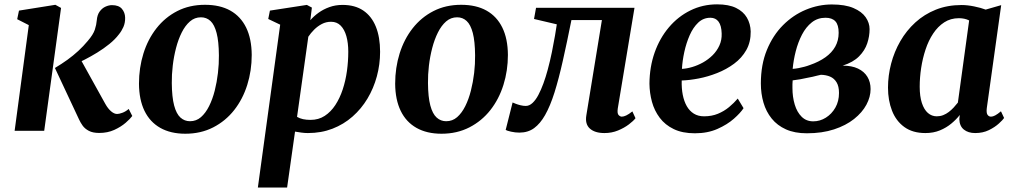

<svg xmlns="http://www.w3.org/2000/svg" viewBox="-20 -586 4542 860"><path d="M45.5 0 109 -473.5 57 -500 65 -538.5 228 -564.5 253.5 -550.5 178 0ZM424.5 9.5Q395.5 9.5 377.8 0Q360 -9.5 350.2 -23.2Q340.5 -37 334.5 -50L226 -281.5Q256 -299.5 282 -318.2Q308 -337 330.8 -358Q353.5 -379 373 -402.5Q397.5 -431 404.8 -453.2Q412 -475.5 413.5 -495Q415.5 -519.5 426.5 -534.5Q437.5 -549.5 452.5 -556.2Q467.5 -563 481.5 -563Q512 -563 526 -546.5Q540 -530 540.5 -507Q541 -484 532.8 -465.2Q524.5 -446.5 512.5 -432Q495.5 -409.5 469.8 -388.8Q444 -368 415.5 -350.5Q387 -333 359.5 -319Q332 -305 310.5 -295.5L330 -340L451.5 -121Q463.5 -99.5 477.5 -87.5Q491.5 -75.5 504.5 -75.5Q513.5 -75.5 528 -80.8Q542.5 -86 556.5 -98L572.5 -66.5Q563.5 -54 542.8 -36Q522 -18 492 -4.2Q462 9.5 424.5 9.5Z M898 -564.5Q965.5 -564.5 1011.8 -538.5Q1058 -512.5 1082.5 -462.5Q1107 -412.5 1107.5 -340Q1107.5 -269.5 1087.5 -205.8Q1067.5 -142 1029 -93Q990.5 -44 935 -15.5Q879.5 13 810 13Q744.5 13 698 -13.2Q651.5 -39.5 627.2 -89.5Q603 -139.5 602.5 -211Q602.5 -282.5 622.5 -346.5Q642.5 -410.5 681 -459.5Q719.5 -508.5 774.2 -536.5Q829 -564.5 898 -564.5ZM880 -508.5Q852 -508.5 830.8 -490Q809.5 -471.5 794 -440.5Q778.5 -409.5 768.5 -371Q758.5 -332.5 753.8 -292Q749 -251.5 749.5 -214Q750 -151 760 -113.5Q770 -76 788.2 -59.5Q806.5 -43 831 -43Q859 -43 880 -61.2Q901 -79.5 916.5 -110.5Q932 -141.5 941.8 -180Q951.5 -218.5 956.2 -259.2Q961 -300 960.5 -338Q960 -401 950.2 -438.2Q940.5 -475.5 922.8 -492Q905 -508.5 880 -508.5Z M1135 254 1235 -475.5 1181.5 -501 1189 -538.5 1354.5 -564 1377 -552 1370 -495.5Q1385.5 -513.5 1407 -529Q1428.5 -544.5 1455.5 -554.2Q1482.5 -564 1514.5 -564Q1570 -564 1607.2 -538.8Q1644.5 -513.5 1663.5 -466.5Q1682.5 -419.5 1682.5 -354Q1682.5 -297.5 1668 -244Q1653.5 -190.5 1626 -144.5Q1598.5 -98.5 1559 -63.8Q1519.5 -29 1469.2 -9.5Q1419 10 1359 10Q1345.5 10 1330.5 8Q1315.5 6 1301.5 3.5L1266 254ZM1310.5 -62.5Q1322.5 -55.5 1337.5 -52.2Q1352.5 -49 1371 -49Q1407 -49 1434.5 -67Q1462 -85 1482 -115.5Q1502 -146 1515 -185.2Q1528 -224.5 1534 -268Q1540 -311.5 1540 -354.5Q1540 -393.5 1531.5 -423.8Q1523 -454 1506 -471.2Q1489 -488.5 1463 -488.5Q1440.5 -488.5 1421.5 -478.5Q1402.5 -468.5 1387.2 -453.2Q1372 -438 1361 -421.5Z M2045.5 -564.5Q2113 -564.5 2159.2 -538.5Q2205.5 -512.5 2230 -462.5Q2254.5 -412.5 2255 -340Q2255 -269.5 2235 -205.8Q2215 -142 2176.5 -93Q2138 -44 2082.5 -15.5Q2027 13 1957.5 13Q1892 13 1845.5 -13.2Q1799 -39.5 1774.8 -89.5Q1750.5 -139.5 1750 -211Q1750 -282.5 1770 -346.5Q1790 -410.5 1828.5 -459.5Q1867 -508.5 1921.8 -536.5Q1976.5 -564.5 2045.5 -564.5ZM2027.5 -508.5Q1999.5 -508.5 1978.2 -490Q1957 -471.5 1941.5 -440.5Q1926 -409.5 1916 -371Q1906 -332.5 1901.2 -292Q1896.5 -251.5 1897 -214Q1897.5 -151 1907.5 -113.5Q1917.5 -76 1935.8 -59.5Q1954 -43 1978.5 -43Q2006.5 -43 2027.5 -61.2Q2048.5 -79.5 2064 -110.5Q2079.5 -141.5 2089.2 -180Q2099 -218.5 2103.8 -259.2Q2108.5 -300 2108 -338Q2107.5 -401 2097.8 -438.2Q2088 -475.5 2070.2 -492Q2052.5 -508.5 2027.5 -508.5Z M2747 -99.5Q2744 -77.5 2751 -70.5Q2758 -63.5 2765 -63.5Q2773.5 -63.5 2784.8 -68.8Q2796 -74 2812.5 -87L2826.5 -56.5Q2817.5 -44.5 2796.8 -28.8Q2776 -13 2748 -1.5Q2720 10 2687.5 10Q2644.5 10 2622 -10.2Q2599.5 -30.5 2606.5 -70.5L2676 -496H2539.5Q2519.5 -396 2501.2 -314.8Q2483 -233.5 2463.8 -172.2Q2444.5 -111 2421.5 -70.5Q2400 -32.5 2372.5 -12.2Q2345 8 2306.5 8Q2288 8 2269.2 3.8Q2250.5 -0.5 2245 -4L2276 -127Q2280.5 -125 2290 -121.2Q2299.5 -117.5 2311.8 -114.5Q2324 -111.5 2335 -111.5Q2351 -111.5 2365.2 -124.8Q2379.5 -138 2391.5 -160.8Q2403.5 -183.5 2414 -212.2Q2424.5 -241 2433 -272.5Q2444 -313 2452.2 -353.5Q2460.5 -394 2466 -426.8Q2471.5 -459.5 2474 -477L2372 -501L2381 -551H2822Z M3310.5 -101.5Q3297 -80.5 3267.2 -54.2Q3237.5 -28 3193.5 -8.5Q3149.5 11 3092.5 11Q3036.5 11 2997.8 -7.8Q2959 -26.5 2935 -58.5Q2911 -90.5 2900.2 -130Q2889.5 -169.5 2889 -211Q2889.5 -286 2912.2 -350.5Q2935 -415 2976 -463.5Q3017 -512 3072.2 -539.2Q3127.5 -566.5 3192 -566.5Q3244 -566.5 3276.8 -550.5Q3309.5 -534.5 3325.5 -507Q3341.5 -479.5 3342.5 -445Q3343 -397.5 3322.8 -361.8Q3302.5 -326 3268 -300.5Q3233.5 -275 3192.2 -258.8Q3151 -242.5 3109.5 -234.5Q3068 -226.5 3033.5 -225.5Q3032.5 -190.5 3038.2 -161.2Q3044 -132 3056.2 -110.5Q3068.5 -89 3087.8 -77Q3107 -65 3133.5 -65Q3168 -65 3195.8 -76.5Q3223.5 -88 3245.5 -106.2Q3267.5 -124.5 3284.5 -144.5ZM3162 -506.5Q3130.5 -506.5 3107.5 -484.8Q3084.5 -463 3069.2 -428.2Q3054 -393.5 3045.2 -353.5Q3036.5 -313.5 3034.5 -277.5Q3056 -278.5 3080.5 -285.8Q3105 -293 3128.8 -306.2Q3152.5 -319.5 3171.8 -338.5Q3191 -357.5 3202.2 -382Q3213.5 -406.5 3212.5 -436Q3211.5 -471.5 3198.5 -489Q3185.5 -506.5 3162 -506.5Z M3594 11Q3539.5 11 3500.5 -6.5Q3461.5 -24 3436.5 -55Q3411.5 -86 3399.8 -126.2Q3388 -166.5 3388 -212Q3388 -296.5 3415 -362.2Q3442 -428 3487.5 -473.5Q3533 -519 3589.8 -542.5Q3646.5 -566 3706 -566Q3765.5 -566 3802.8 -550Q3840 -534 3857.5 -508.8Q3875 -483.5 3875 -455.5Q3875 -423.5 3864.5 -391.8Q3854 -360 3827.8 -333.5Q3801.5 -307 3754.5 -292Q3795.5 -292 3823.2 -278.8Q3851 -265.5 3865.2 -242Q3879.5 -218.5 3879.5 -187Q3879.5 -152 3860.8 -117Q3842 -82 3805.5 -53Q3769 -24 3715.8 -6.5Q3662.5 11 3594 11ZM3622.5 -42.5Q3653 -42.5 3679.2 -59Q3705.5 -75.5 3721.8 -104Q3738 -132.5 3738 -169.5Q3738 -199.5 3727.2 -217.2Q3716.5 -235 3698.2 -242.8Q3680 -250.5 3657 -251Q3649 -249.5 3639.5 -247Q3630 -244.5 3619.2 -242Q3608.5 -239.5 3596.5 -237.5Q3581 -234 3564.8 -231Q3548.5 -228 3530.5 -226Q3529.5 -217.5 3529.5 -209Q3529.5 -200.5 3529.5 -192Q3529.5 -151.5 3539.8 -117.5Q3550 -83.5 3570.8 -63Q3591.5 -42.5 3622.5 -42.5ZM3530.5 -277.5Q3544.5 -278.5 3557.2 -281Q3570 -283.5 3582.5 -286.8Q3595 -290 3608 -295Q3648.5 -309 3677.2 -329.5Q3706 -350 3721.2 -377.2Q3736.5 -404.5 3736.5 -439Q3736.5 -474.5 3721.8 -490.5Q3707 -506.5 3677.5 -506.5Q3642.5 -506.5 3616.2 -485.8Q3590 -465 3572.2 -430.8Q3554.5 -396.5 3544.2 -356.2Q3534 -316 3530.5 -277.5Z M4400 -101.5Q4397.5 -80.5 4403.2 -72Q4409 -63.5 4419 -63.5Q4427 -63.5 4437.5 -69Q4448 -74.5 4463.5 -87.5L4477.5 -57.5Q4472 -49 4454.2 -32.8Q4436.5 -16.5 4409.5 -3.2Q4382.5 10 4348 10Q4317 10 4297.5 -5.5Q4278 -21 4277 -52L4279 -71Q4263.5 -51 4241.2 -32.5Q4219 -14 4190 -2Q4161 10 4125 10Q4068 10 4030.8 -17Q3993.5 -44 3975.5 -90.2Q3957.5 -136.5 3957.5 -193.5Q3957.5 -247.5 3971.5 -301Q3985.5 -354.5 4012.8 -401.8Q4040 -449 4080 -485.5Q4120 -522 4172 -542.8Q4224 -563.5 4287 -563.5Q4313.5 -563.5 4343.8 -557.2Q4374 -551 4395 -543L4464.5 -563ZM4321 -494.5Q4311 -499.5 4299.5 -502Q4288 -504.5 4275 -504.5Q4238 -504.5 4209.5 -486Q4181 -467.5 4160 -436Q4139 -404.5 4125.8 -364.5Q4112.5 -324.5 4106 -281.5Q4099.5 -238.5 4099.5 -197.5Q4099.5 -154.5 4109.2 -124.8Q4119 -95 4136.2 -80Q4153.5 -65 4176 -65Q4191 -65 4204.5 -70.2Q4218 -75.5 4229.8 -84.5Q4241.5 -93.5 4251.8 -104.5Q4262 -115.5 4270.5 -126.5Z"/></svg>

Font: Merriweather 28pt
Style: Bold Italic
Weight: 700
Italic angle: -7.8°
Version: Version 2.101